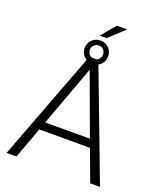

<svg xmlns="http://www.w3.org/2000/svg" viewBox="-168 -1046 961 1150"><g transform="rotate(20 312.5 -471.0)"><path d="M473.6 -199.2H150.9L77.6 0H14.6L283.7 -710.9H340.8L609.9 0H547.4ZM169.4 -250.5H454.6L312 -637.7ZM375 -941.9H440.9L342.3 -850.6H298.3ZM238.8 -750Q238.8 -780.8 260.5 -803Q282.2 -825.2 314.5 -825.2Q346.2 -825.2 367.4 -803.2Q388.7 -781.2 388.7 -750Q388.7 -719.2 367.2 -698Q345.7 -676.8 314.5 -676.8Q282.7 -676.8 260.7 -698.2Q238.8 -719.7 238.8 -750ZM272 -750Q272 -733.4 284.2 -720.7Q296.4 -708 314.5 -708Q331.5 -708 343.8 -720Q356 -731.9 356 -750Q356 -769 343.8 -781.5Q331.5 -793.9 314.5 -793.9Q297.4 -793.9 284.7 -781.2Q272 -768.6 272 -750Z"/></g></svg>

Font: Roboto-Light
Style: Regular
Weight: 300
Designer: Google
Version: Version 2.137; 2017